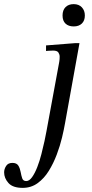

<svg xmlns="http://www.w3.org/2000/svg" viewBox="-155 -685 447 930"><path d="M-45 225Q-93 225 -114 201.5Q-135 178 -135 150Q-135 134 -125.5 119Q-116 104 -95 104Q-74 104 -66 117.5Q-58 131 -55 148Q-52 165 -47.5 178.5Q-43 192 -28 192Q-13 192 0.5 173Q14 154 25.5 124.5Q37 95 45.5 61.5Q54 28 60.5 -1.5Q67 -31 70 -49L131 -380Q131 -380 132.5 -389Q134 -398 134 -411Q134 -421 128 -430.5Q122 -440 102 -440Q89 -440 78.5 -439Q68 -438 68 -438V-465L208 -476H230L160 -88Q155 -59 145.5 -19Q136 21 120 63.5Q104 106 81.5 142.5Q59 179 27.5 202Q-4 225 -45 225ZM202 -557Q177 -557 162.5 -570.5Q148 -584 148 -610Q148 -636 162.5 -650.5Q177 -665 202 -665Q227 -665 241.5 -649.5Q256 -634 256 -610Q256 -585 241.5 -571Q227 -557 202 -557Z"/></svg>

Font: STIX Two Text
Style: Italic
Weight: 400
Italic angle: -12°
Designer: Ross Mills, John Hudson & Paul Hanslow, Tiro Typeworks Ltd; with prior portions MicroPress Inc. and Coen Hoffman, Elsevi
Foundry: Tiro Typeworks Ltd
Version: Version 2.13 b171